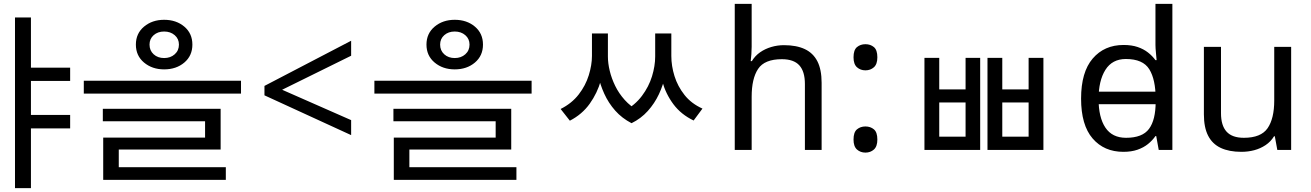

<svg xmlns="http://www.w3.org/2000/svg" viewBox="-20 -780 6823 999"><path d="M116 -428H345V-359H116ZM116 -182H345V-112H116ZM58 -689H141V199H58Z M834 -677Q897 -677 939 -641.5Q981 -606 981 -548Q981 -490 939 -454.5Q897 -419 834 -419Q772 -419 729.5 -454.5Q687 -490 687 -548Q687 -606 729.5 -641.5Q772 -677 834 -677ZM834 -616Q801 -616 779.5 -597Q758 -578 758 -548Q758 -517 779.5 -497.5Q801 -478 834 -478Q867 -478 889 -497.5Q911 -517 911 -548Q911 -578 889 -597Q867 -616 834 -616ZM416 -360H1234V-293H416ZM515 -214H1128V-2H598V112H517V-64H1047V-149H515ZM517 90H1155V156H517Z M1356 -284V-333L1807 -568V-490L1448 -313L1807 -155V-77Z M2346 -677Q2409 -677 2451 -641.5Q2493 -606 2493 -548Q2493 -490 2451 -454.5Q2409 -419 2346 -419Q2284 -419 2241.5 -454.5Q2199 -490 2199 -548Q2199 -606 2241.5 -641.5Q2284 -677 2346 -677ZM2346 -616Q2313 -616 2291.5 -597Q2270 -578 2270 -548Q2270 -517 2291.5 -497.5Q2313 -478 2346 -478Q2379 -478 2401 -497.5Q2423 -517 2423 -548Q2423 -578 2401 -597Q2379 -616 2346 -616ZM1928 -360H2746V-293H1928ZM2027 -214H2640V-2H2110V112H2029V-64H2559V-149H2027ZM2029 90H2667V156H2029Z M3060 -606H3125V-489Q3125 -427 3106.5 -361.5Q3088 -296 3048.5 -240.5Q3009 -185 2945 -152L2897 -213Q2955 -242 2991 -288.5Q3027 -335 3043.5 -388.5Q3060 -442 3060 -489ZM3081 -606H3143V-486Q3143 -451 3152.5 -411.5Q3162 -372 3181 -333Q3200 -294 3230.5 -260Q3261 -226 3303 -203L3266 -139Q3216 -165 3181 -204.5Q3146 -244 3124 -292.5Q3102 -341 3091.5 -390.5Q3081 -440 3081 -486ZM3389 -606H3452V-486Q3452 -439 3441.5 -388.5Q3431 -338 3408.5 -290Q3386 -242 3350.5 -202.5Q3315 -163 3266 -139L3228 -203Q3284 -233 3320 -281Q3356 -329 3372.5 -383Q3389 -437 3389 -486ZM3408 -606H3473V-489Q3473 -437 3489.5 -384Q3506 -331 3541.5 -286Q3577 -241 3635 -215L3589 -153Q3524 -184 3484 -237.5Q3444 -291 3426 -356.5Q3408 -422 3408 -489Z M3891 -537Q3891 -518 3889.5 -498Q3888 -478 3886 -462H3892Q3909 -490 3935 -508Q3961 -526 3993 -535.5Q4025 -545 4059 -545Q4124 -545 4167.5 -524.5Q4211 -504 4233 -461Q4255 -418 4255 -349V0H4168V-343Q4168 -408 4139 -440Q4110 -472 4048 -472Q3958 -472 3924.5 -421.5Q3891 -371 3891 -277V0H3803V-760H3891Z M4483 -414Q4457 -414 4439 -430Q4421 -446 4421 -482Q4421 -520 4439 -535Q4457 -550 4483 -550Q4509 -550 4527 -535Q4545 -520 4545 -482Q4545 -446 4527 -430Q4509 -414 4483 -414ZM4483 14Q4457 14 4439 -2Q4421 -18 4421 -54Q4421 -92 4439 -107Q4457 -122 4483 -122Q4509 -122 4527 -107Q4545 -92 4545 -54Q4545 -18 4527 -2Q4509 14 4483 14Z M4790 -479H4867V-315H5004V-479H5080V0H4790ZM4867 -247V-69H5004V-247ZM5118 -479H5195V-315H5332V-479H5409V0H5118ZM5195 -247V-69H5332V-247Z M5654 -238V-303H6030V-238ZM5825 10Q5725 10 5665 -59.5Q5605 -129 5605 -267Q5605 -405 5665.5 -475.5Q5726 -546 5826 -546Q5868 -546 5899 -535.5Q5930 -525 5953 -507Q5976 -489 5992 -467H5998Q5997 -480 5994.5 -505.5Q5992 -531 5992 -546V-760H6080V0H6009L5996 -72H5992Q5976 -49 5953 -30.5Q5930 -12 5898.5 -1Q5867 10 5825 10ZM5839 -63Q5924 -63 5958.5 -109.5Q5993 -156 5993 -250V-266Q5993 -366 5960 -419.5Q5927 -473 5838 -473Q5767 -473 5731.5 -416.5Q5696 -360 5696 -265Q5696 -169 5731.5 -116Q5767 -63 5839 -63Z M6698 -536V0H6626L6613 -71H6609Q6592 -43 6565 -25Q6538 -7 6506 1.5Q6474 10 6439 10Q6375 10 6331.5 -10.5Q6288 -31 6266 -74Q6244 -117 6244 -185V-536H6333V-191Q6333 -127 6362 -95Q6391 -63 6452 -63Q6541 -63 6575.5 -113Q6610 -163 6610 -257V-536Z"/></svg>

Font: hexlkorean05
Style: Book
Weight: 400
Designer: Jelle Bosma - Monotype Design Team
Foundry: Monotype Imaging Inc.
Version: Version 2.003